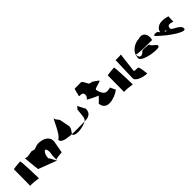

<svg xmlns="http://www.w3.org/2000/svg" viewBox="199 -1437 2356 2356"><g transform="rotate(-45 1377.0 -259.0)"><path d="M27 -44C8 -65 168 -40 168 -40C168 -54 162 -350 149 -350C131 -350 39 -340 29 -336Z M243 -126 487 -34C467 -34 443 -124 425 -124C415 -182 453 -232 467 -232C486 -232 497 -190 486 -138C480 -138 482 -44 482 -48C482 -60 576 -68 591 -68L619 -224C627 -288 581 -334 507 -346C439 -360 395 -328 383 -328C358 -330 341 -343 325 -338C309 -332 219 -313 219 -346C219 -352 237 -122 243 -126Z M671 -209C654 -118 937 -137 1033 -137C1133 -132 1179 -161 1179 -240C1179 -232 1126 -340 1126 -340C1126 -321 1097 -312 1097 -296C1097 -293 1087 -166 1079 -166C1073 -115 885 -78 847 -116C811 -134 883 -171 883 -228L859 -350C859 -381 818 -394 818 -428C818 -466 732 -229 671 -209Z M1266 -310C1256 -305 1404 -236 1404 -239C1404 -239 1341 -170 1334 -170C1346 -27 1519 -78 1604 -141L1572 -211C1521 -200 1474 -188 1446 -262C1442 -262 1431 -306 1431 -312C1431 -338 1540 -342 1540 -365L1472 -413C1472 -413 1422 -425 1422 -428C1422 -428 1382 -508 1370 -508H1256C1253 -508 1228 -414 1228 -407C1228 -400 1252 -402 1256 -402C1316 -402 1301 -324 1266 -310Z M1656 -44C1637 -65 1797 -40 1797 -40C1797 -54 1791 -350 1778 -350C1760 -350 1668 -340 1658 -336Z M1849 -100C1841 -50 1939 -10 2019 -10C2012 -10 2011 -141 1983 -141C1951 -142 1921 -137 1921 -158C1921 -133 1954 -430 1954 -403C1954 -400 1861 -400 1858 -400Z M2074 -243C2032 -166 2260 -124 2338 -138C2394 -172 2288 -198 2284 -246C2269 -246 2165 -264 2165 -242C2108 -186 2078 -230 2082 -274C2105 -255 2322 -258 2350 -258C2374 -354 2322 -410 2244 -384C2167 -384 2074 -318 2074 -243Z M2407 -270C2541 -137 2735 -14 2728 -85C2726 -146 2606 -171 2606 -199C2606 -246 2626 -257 2693 -233C2693 -247 2697 -346 2699 -321C2543 -371 2493 -298 2488 -258C2485 -195 2557 -241 2557 -215C2557 -211 2539 -202 2479 -264C2479 -290 2401 -300 2407 -270Z"/></g></svg>

Font: Recovery
Style: Regular
Weight: 400
Version: Version 0.27